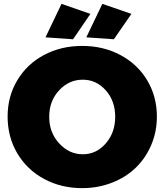

<svg xmlns="http://www.w3.org/2000/svg" viewBox="-20 -949 842 983"><path d="M294.9 -929.2 442.9 -877.9 354 -748 212.9 -757.8ZM503.9 -929.2 652.8 -877.9 563 -748 421.9 -757.8ZM400.9 -713.9Q509.3 -713.9 596.9 -667Q684.6 -620.1 733.9 -537.4Q783.2 -454.6 783.2 -352.1Q783.2 -274.4 754.2 -206.5Q725.1 -138.7 674.8 -90.1Q624.5 -41.5 553.5 -13.7Q482.4 14.2 400.9 14.2Q292.5 14.2 205.1 -33.2Q117.7 -80.6 68.4 -164.3Q19 -248 19 -352.1Q19 -455.1 68.4 -537.8Q117.7 -620.6 204.8 -667.2Q292 -713.9 400.9 -713.9ZM403.8 -541Q333 -541 282.5 -486.3Q231.9 -431.6 231.9 -351.1Q231.9 -270.5 283 -214.8Q334 -159.2 403.8 -159.2Q473.1 -159.2 521.5 -214.6Q569.8 -270 569.8 -351.1Q569.8 -432.1 521.5 -486.6Q473.1 -541 403.8 -541Z"/></svg>

Font: Montserrat-Arabic ExtraBold
Style: Regular
Weight: 800
Designer: Mohamed Gaber
Foundry: Kief Type Foundry
Version: Version 5.008;PS 005.008;hotconv 1.0.88;makeotf.lib2.5.64775